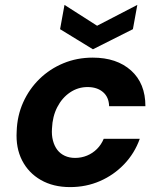

<svg xmlns="http://www.w3.org/2000/svg" viewBox="-20 -751 652 783"><path d="M266 12Q197 12 146.5 -17Q96 -46 70 -97Q44 -148 48 -215Q50 -279 74.5 -333.5Q99 -388 141 -429Q183 -470 238.5 -493Q294 -516 358 -516Q456 -516 514.5 -463.5Q573 -411 573 -318H425Q424 -355 400 -375.5Q376 -396 337 -396Q298 -396 265.5 -374Q233 -352 213.5 -314Q194 -276 192 -227Q190 -200 196 -177.5Q202 -155 214 -139.5Q226 -124 244.5 -115.5Q263 -107 286 -107Q312 -107 335 -116.5Q358 -126 375.5 -143.5Q393 -161 403 -185H550Q529 -126 486.5 -81.5Q444 -37 387.5 -12.5Q331 12 266 12ZM540 -731 522 -632 359 -550 225 -632 243 -731 376 -646Z"/></svg>

Font: DM Sans ExtraBold
Style: Italic
Weight: 800
Italic angle: -10°
Designer: Colophon Foundry, Jonny Pinhorn
Foundry: Colophon Foundry
Version: Version 4.004;gftools[0.9.30]